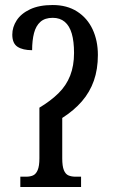

<svg xmlns="http://www.w3.org/2000/svg" viewBox="-20 -745 450 765"><path d="M61 0V-41H84Q100 -41 111.5 -46Q123 -51 130 -67Q137 -83 137 -114V-316Q182 -343 213 -373.5Q244 -404 259.5 -443.5Q275 -483 275 -534Q275 -580 266 -611Q257 -642 238 -658Q219 -674 190 -674Q159 -674 141 -658Q123 -642 115.5 -613Q108 -584 108 -545Q71 -545 50 -558.5Q29 -572 29 -607Q29 -637 46.5 -664Q64 -691 100 -708Q136 -725 190 -725Q247 -725 287.5 -699Q328 -673 349 -628Q370 -583 370 -526Q370 -469 354 -423.5Q338 -378 306.5 -341.5Q275 -305 228 -275V-114Q228 -83 234.5 -67Q241 -51 253 -46Q265 -41 281 -41H303V0Z"/></svg>

Font: Noto Serif ExtraCondensed
Style: Regular
Weight: 400
Width: 2
Designer: Monotype Design Team
Foundry: Monotype Imaging Inc.
Version: Version 2.013